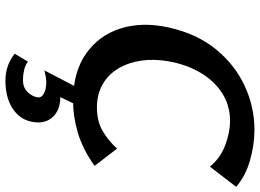

<svg xmlns="http://www.w3.org/2000/svg" viewBox="-148 -564 979 724"><g transform="rotate(90 342.0 -201.5)"><path d="M360 13Q252 13 182.5 -35.5Q113 -84 87 -165.5Q61 -247 83 -347Q106 -452 164 -524Q222 -596 302 -633.5Q382 -671 469 -671Q526 -671 585 -654Q644 -637 684 -602L608 -503Q575 -543 526.5 -561Q478 -579 436 -579Q377 -579 330.5 -549Q284 -519 253.5 -467Q223 -415 211 -349Q201 -294 208 -245Q215 -196 237.5 -158Q260 -120 297.5 -98.5Q335 -77 385 -77Q436 -77 472.5 -98Q509 -119 540 -153L605 -68Q541 -23 480 -5Q419 13 360 13ZM308 0H375L331 92L286 74Q297 66 312 63.5Q327 61 345 61Q396 61 422.5 91.5Q449 122 438 172Q428 216 387 242Q346 268 284 268Q253 268 227 258.5Q201 249 182 233L212 183Q224 193 243.5 197.5Q263 202 280 202Q309 202 325.5 185.5Q342 169 346 150Q350 133 333 123.5Q316 114 290 114Q279 114 268.5 116Q258 118 245 121Z"/></g></svg>

Font: Ysabeau Infant
Style: Bold Italic
Weight: 700
Italic angle: -12°
Designer: Christian Thalmann (Catharsis Fonts)
Version: Version 2.001;gftools[0.9.30]; featfreeze: ss01,ss02,lnum